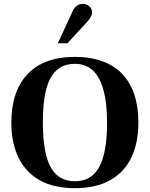

<svg xmlns="http://www.w3.org/2000/svg" viewBox="-20 -968 779 999"><path d="M370 11Q260 11 187 -30Q114 -71 76.5 -147.5Q39 -224 39 -331Q39 -411 60 -474Q81 -537 122.5 -581.5Q164 -626 226 -649Q288 -672 370 -672Q451 -672 513.5 -649Q576 -626 617.5 -581.5Q659 -537 679.5 -474Q700 -411 700 -331Q700 -224 663 -147.5Q626 -71 552.5 -30Q479 11 370 11ZM370 -25Q405 -25 432.5 -37.5Q460 -50 480 -75Q500 -100 512.5 -137Q525 -174 531 -222.5Q537 -271 537 -331Q537 -406 526.5 -463Q516 -520 495.5 -558.5Q475 -597 443.5 -616.5Q412 -636 370 -636Q325 -636 293 -616.5Q261 -597 241 -558.5Q221 -520 212 -463Q203 -406 203 -331Q203 -271 209 -222.5Q215 -174 227 -137Q239 -100 259 -75Q279 -50 306.5 -37.5Q334 -25 370 -25ZM281 -743 359 -912Q369 -932 382.5 -940Q396 -948 412 -948Q431 -948 445 -935Q459 -922 459 -904Q459 -894 455 -884.5Q451 -875 435 -856L331 -743Z"/></svg>

Font: Frank Ruhl Libre
Style: Bold
Weight: 700
Designer: Yanek Iontef
Foundry: Fontef
Version: Version 6.004